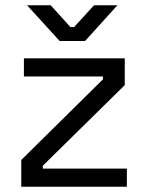

<svg xmlns="http://www.w3.org/2000/svg" viewBox="-20 -711 561 731"><path d="M61 0H463V-69H143V-80L455 -387V-489H71V-420H372V-409L61 -102ZM83 -691 207 -555H304L427 -691H338L262 -608H248L173 -691Z"/></svg>

Font: Meta Space
Style: Regular
Weight: 400
Designer: Meta Pool / Florian Karsten
Foundry: Meta Pool / Florian Karsten
Version: Version 2.000;Glyphs 3.1.1 (3137)